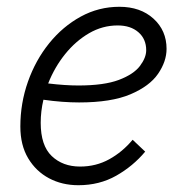

<svg xmlns="http://www.w3.org/2000/svg" viewBox="-20 -538 540 566"><path d="M40 -165Q40 -234 62.5 -297.5Q85 -361 125 -410.5Q165 -460 218 -489Q271 -518 332 -518Q394 -518 432.5 -483Q471 -448 471 -394Q471 -357 446 -320.5Q421 -284 364.5 -260Q308 -236 213 -236Q189 -236 162.5 -238Q136 -240 108 -244Q100 -210 100 -176Q100 -109 132.5 -78Q165 -47 216 -47Q263 -47 302 -68.5Q341 -90 371 -126L408 -91Q372 -48 322.5 -20Q273 8 211 8Q163 8 124.5 -12.5Q86 -33 63 -71.5Q40 -110 40 -165ZM327 -463Q282 -463 242.5 -440Q203 -417 172 -378.5Q141 -340 122 -292Q172 -286 211 -286Q287 -286 330.5 -302.5Q374 -319 392.5 -343.5Q411 -368 411 -390Q411 -423 388 -443Q365 -463 327 -463Z"/></svg>

Font: Radio Canada Light
Style: Italic
Weight: 300
Italic angle: -12°
Designer: Charles Daoud, Etienne Aubert Bonn, Alexandre Saumier Demers, Jacques Le Bailly
Foundry: Radio-Canada
Version: Version 2.104; ttfautohint (v1.8.4.7-5d5b);gftools[0.9.28.de